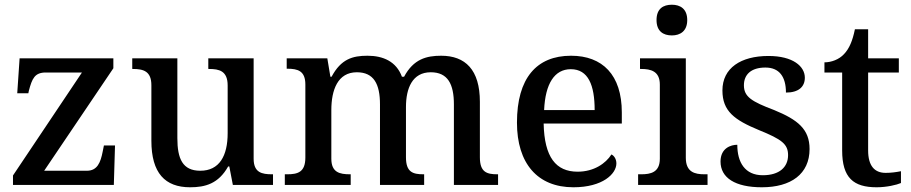

<svg xmlns="http://www.w3.org/2000/svg" viewBox="-20 -783 3858 813"><path d="M35 0H462L467 -167H420L415 -142C406 -95 392 -60 348 -60H167L460 -494V-536H63L53 -388H100L102 -398C116 -451 127 -476 174 -476H327L35 -40Z M785 10C849 10 905 -5 946 -78H951L966 0H1136V-45H1132C1089 -45 1054 -52 1054 -111V-536H862V-491H865C908 -491 944 -483 944 -421V-219C944 -123 909 -60 828 -60C753 -60 731 -111 731 -198V-536H540V-491H543C588 -491 621 -481 621 -422V-187C621 -50 679 10 785 10Z M1186 0H1465V-45H1462C1418 -45 1383 -53 1383 -111V-317C1383 -402 1410 -477 1491 -477C1563 -477 1589 -427 1589 -341V0H1776V-45H1773C1728 -45 1699 -54 1699 -117V-330C1699 -409 1726 -477 1804 -477C1876 -477 1902 -427 1902 -341V0H2089V-45H2086C2041 -45 2012 -54 2012 -117V-352C2012 -488 1950 -547 1848 -547C1786 -547 1731 -533 1691 -458H1682C1658 -523 1602 -547 1536 -547C1473 -547 1424 -533 1384 -458H1379L1366 -536H1194V-492H1197C1241 -492 1273 -483 1273 -425V-116C1273 -54 1241 -45 1196 -45H1186Z M2408 10C2532 10 2590 -47 2590 -91C2590 -110 2580 -124 2569 -129C2545 -91 2495 -56 2426 -56C2334 -56 2285 -117 2282 -260H2613V-307C2613 -466 2531 -547 2398 -547C2252 -547 2169 -452 2169 -264C2169 -91 2256 10 2408 10ZM2498 -317H2284C2289 -429 2328 -490 2397 -490C2471 -490 2498 -422 2498 -317Z M2825 -633C2860 -633 2890 -651 2890 -698C2890 -746 2860 -763 2825 -763C2788 -763 2760 -746 2760 -698C2760 -651 2788 -633 2825 -633ZM2682 0H2976V-45H2963C2922 -45 2884 -54 2884 -115V-536H2690V-491H2695C2735 -491 2774 -482 2774 -425V-111C2774 -53 2735 -45 2695 -45H2682Z M3206 10C3329 10 3408 -46 3408 -152C3408 -236 3358 -276 3258 -317C3163 -353 3130 -373 3130 -422C3130 -467 3160 -497 3221 -497C3280 -497 3308 -458 3308 -391C3361 -391 3388 -415 3388 -454C3388 -502 3338 -546 3234 -546C3117 -546 3039 -495 3039 -400C3039 -312 3090 -275 3194 -232C3290 -193 3317 -173 3317 -126C3317 -76 3281 -41 3210 -41C3134 -41 3102 -96 3102 -170C3075 -170 3031 -156 3031 -99C3031 -30 3093 10 3206 10Z M3692 10C3734 10 3777 0 3795 -8V-58C3774 -54 3754 -51 3730 -51C3683 -51 3656 -81 3656 -146V-476H3786V-536H3656V-659H3600C3590 -610 3576 -577 3554 -554C3533 -531 3500 -519 3471 -519V-476H3546V-146C3546 -30 3594 10 3692 10Z"/></svg>

Font: Noto Serif Yezidi Medium
Style: Regular
Weight: 500
Designer: Dalton Maag Ltd
Foundry: Dalton Maag Ltd
Version: Version 1.001